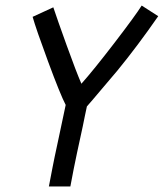

<svg xmlns="http://www.w3.org/2000/svg" viewBox="-20 -675 595 698"><path d="M157.7 2.9 170.9 -65.9Q174.8 -87.4 193.8 -175.5Q212.9 -263.7 218.8 -293.5Q199.2 -331.1 155 -450.7Q110.8 -570.3 98.6 -613.8L173.8 -648.4Q187.5 -606.9 222.2 -510.7Q256.8 -414.6 275.9 -370.6Q318.8 -418.5 396 -519Q473.1 -619.6 495.1 -654.8L555.2 -616.2Q480 -507.8 407.2 -418.9Q385.3 -393.1 358.4 -361.3Q331.5 -329.6 316.2 -311.5Q300.8 -293.5 295.9 -288.1Q293.9 -277.8 288.6 -253.7Q283.2 -229.5 280.8 -215.3Q255.9 -101.6 248 -61L235.8 2.9Z"/></svg>

Font: Fantasque Sans Mono
Style: Italic
Weight: 400
Italic angle: -11°
Monospace: yes
Designer: Jany Belluz
Version: Version 1.8.0 ; ttfautohint (v1.8.2)